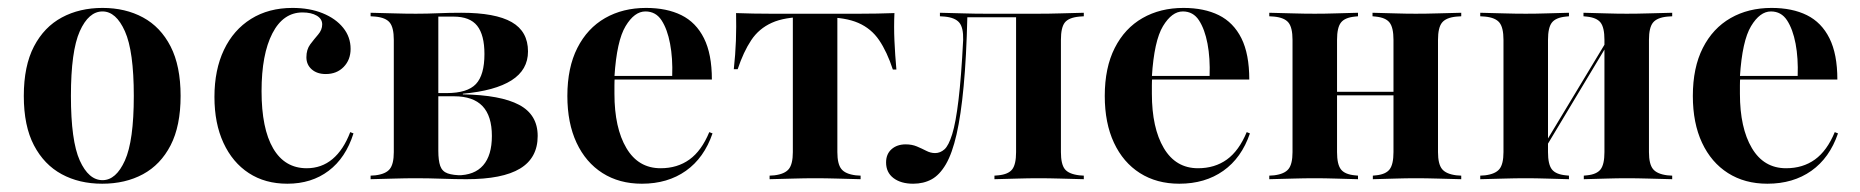

<svg xmlns="http://www.w3.org/2000/svg" viewBox="-20 -448 4650 480"><path d="M235.5 11.3Q178.2 11.3 134.3 -12.5Q90.3 -36.3 64.9 -84.7Q39.5 -133.1 39.5 -208.1Q39.5 -283.1 64.9 -331.9Q90.3 -380.6 134.7 -404.4Q179 -428.2 236.3 -428.2Q293.5 -428.2 337.5 -404.4Q381.5 -380.6 406.5 -331.9Q431.5 -283.1 431.5 -208.1Q431.5 -133.1 406.5 -84.7Q381.5 -36.3 337.5 -12.5Q293.5 11.3 235.5 11.3ZM236.3 2.4Q270.2 2.4 292.3 -46.8Q314.5 -96 314.5 -208.1Q314.5 -320.2 292.3 -369.8Q270.2 -419.4 236.3 -419.4Q201.6 -419.4 179.4 -369.8Q157.3 -320.2 157.3 -208.1Q157.3 -96 179.4 -46.8Q201.6 2.4 236.3 2.4Z M698.4 11.3Q642.7 11.3 602 -15.3Q561.3 -41.9 538.7 -90.7Q516.1 -139.5 516.1 -205.6Q516.1 -273.4 539.9 -323.4Q563.7 -373.4 607.7 -400.8Q651.6 -428.2 711.3 -428.2Q754 -428.2 786.7 -414.9Q819.4 -401.6 837.9 -378.6Q856.5 -355.6 856.5 -325.8Q856.5 -298.4 839.1 -280.6Q821.8 -262.9 794.4 -262.9Q772.6 -262.9 759.3 -274.6Q746 -286.3 746 -304.8Q746 -324.2 755.6 -337.1Q765.3 -350 775.4 -361.7Q785.5 -373.4 785.5 -387.1Q785.5 -400.8 771.8 -408.9Q758.1 -416.9 736.3 -416.9Q687.9 -416.9 660.9 -364.5Q633.9 -312.1 633.9 -220.2Q633.9 -126.6 662.9 -77Q691.9 -27.4 746.8 -27.4Q783.9 -27.4 811.3 -50.4Q838.7 -73.4 855.6 -117.7L863.7 -114.5Q844.4 -53.2 801.6 -21Q758.9 11.3 698.4 11.3Z M1020.2 -2.4Q993.5 -2.4 967.7 -1.6Q941.9 -0.8 906.5 0V-8.9L918.5 -9.7Q944.4 -12.9 954.4 -25.4Q964.5 -37.9 964.5 -67.7V-348.4Q964.5 -379 954.4 -391.5Q944.4 -404 918.5 -406.5L906.5 -407.3V-416.1Q941.9 -415.3 967.7 -414.5Q993.5 -413.7 1020.2 -413.7H1019.4Q1047.6 -413.7 1075 -414.9Q1102.4 -416.1 1133.1 -416.1Q1218.5 -416.1 1259.3 -392.7Q1300 -369.4 1300 -319.4Q1300 -273.4 1258.9 -247.2Q1217.7 -221 1137.1 -213.7V-212.1Q1231.5 -210.5 1277.8 -185.9Q1324.2 -161.3 1324.2 -108.1Q1324.2 -53.2 1280.2 -26.6Q1236.3 0 1146 0Q1118.5 0 1084.7 -1.2Q1050.8 -2.4 1021 -2.4ZM1075.8 -71Q1075.8 -46.8 1080.6 -33.1Q1085.5 -19.4 1099.2 -14.5Q1112.9 -9.7 1137.1 -9.7H1123.4Q1166.1 -9.7 1187.9 -34.7Q1209.7 -59.7 1209.7 -108.1Q1209.7 -158.1 1186.3 -182.7Q1162.9 -207.3 1115.3 -207.3H1051.6V-215.3H1096.8Q1148.4 -215.3 1169.8 -237.9Q1191.1 -260.5 1191.1 -312.9Q1191.1 -360.5 1173 -383.5Q1154.8 -406.5 1113.7 -406.5H1073.4L1075.8 -408.1Z M1584.7 11.3Q1528.2 11.3 1486.3 -15.3Q1444.4 -41.9 1421.4 -91.1Q1398.4 -140.3 1398.4 -208.1Q1398.4 -279 1423.4 -328.2Q1448.4 -377.4 1492.7 -402.8Q1537.1 -428.2 1595.2 -428.2Q1646.8 -428.2 1683.5 -410.1Q1720.2 -391.9 1739.9 -352.4Q1759.7 -312.9 1759.7 -249.2H1478.2L1477.4 -258.1H1660.5Q1662.1 -302.4 1655.2 -338.7Q1648.4 -375 1633.9 -397.2Q1619.4 -419.4 1593.5 -419.4Q1566.1 -419.4 1544 -382.7Q1521.8 -346 1516.1 -256.5L1516.9 -254.8Q1516.1 -245.2 1516.1 -234.7Q1516.1 -224.2 1516.1 -213.7Q1516.1 -128.2 1546 -77.8Q1575.8 -27.4 1631.5 -27.4Q1673.4 -27.4 1703.6 -49.2Q1733.9 -71 1753.2 -117.7L1761.3 -114.5Q1740.3 -53.2 1694.8 -21Q1649.2 11.3 1584.7 11.3Z M2017.7 -2.4Q1991.1 -2.4 1965.3 -1.6Q1939.5 -0.8 1904 0V-8.9L1916.1 -9.7Q1941.9 -12.9 1952 -25.4Q1962.1 -37.9 1962.1 -67.7V-208.1H2073.4V-67.7Q2073.4 -37.9 2083.5 -25.4Q2093.5 -12.9 2119.4 -9.7L2131.5 -8.9V0Q2096.8 -0.8 2071 -1.6Q2045.2 -2.4 2017.7 -2.4ZM1995.2 -405.6Q1941.9 -405.6 1909.7 -391.1Q1877.4 -376.6 1858.1 -347.6Q1838.7 -318.5 1824.2 -275H1814.5Q1818.5 -311.3 1819.8 -346.4Q1821 -381.5 1820.2 -415.3Q1841.1 -414.5 1863.3 -414.1Q1885.5 -413.7 1906.5 -413.7H1995.2H2041.1H2129Q2150 -413.7 2172.6 -414.1Q2195.2 -414.5 2216.1 -415.3Q2214.5 -381.5 2216.1 -346Q2217.7 -310.5 2221 -274.2H2212.1Q2197.6 -318.5 2177.8 -347.6Q2158.1 -376.6 2125.8 -390.7Q2093.5 -404.8 2041.1 -404.8ZM1962.1 -208.1V-408.1H2073.4V-208.1Z M2575.8 -2.4Q2550.8 -2.4 2525.4 -1.6Q2500 -0.8 2466.1 0V-8.9L2475.8 -9.7Q2500.8 -12.1 2510.5 -24.6Q2520.2 -37.1 2520.2 -67.7V-208.1H2632.3V-67.7Q2632.3 -37.9 2641.9 -25.4Q2651.6 -12.9 2678.2 -9.7L2689.5 -8.9V0Q2654.8 -0.8 2629 -1.6Q2603.2 -2.4 2575.8 -2.4ZM2262.9 11.3Q2232.3 11.3 2213.7 -2.8Q2195.2 -16.9 2195.2 -41.9Q2195.2 -62.9 2208.9 -75Q2222.6 -87.1 2244.4 -87.1Q2259.7 -87.1 2272.2 -81.9Q2284.7 -76.6 2295.6 -71Q2306.5 -65.3 2317.7 -65.3Q2330.6 -65.3 2341.1 -74.6Q2351.6 -83.9 2360.5 -112.5Q2369.4 -141.1 2376.2 -197.6Q2383.1 -254 2387.9 -348.4Q2388.7 -379 2378.2 -391.5Q2367.7 -404 2341.9 -406.5L2329.8 -407.3V-416.1Q2364.5 -415.3 2390.7 -414.5Q2416.9 -413.7 2443.5 -413.7H2448.4H2575.8Q2603.2 -413.7 2629 -414.5Q2654.8 -415.3 2689.5 -416.1V-407.3L2678.2 -406.5Q2651.6 -404 2641.9 -391.5Q2632.3 -379 2632.3 -348.4V-208.1H2520.2V-407.3L2523.4 -404.8H2395.2L2398.4 -407.3Q2396 -304.8 2389.1 -232.3Q2382.3 -159.7 2371.4 -112.1Q2360.5 -64.5 2344.8 -37.5Q2329 -10.5 2308.9 0.4Q2288.7 11.3 2262.9 11.3Z M2928.2 11.3Q2871.8 11.3 2829.8 -15.3Q2787.9 -41.9 2764.9 -91.1Q2741.9 -140.3 2741.9 -208.1Q2741.9 -279 2766.9 -328.2Q2791.9 -377.4 2836.3 -402.8Q2880.6 -428.2 2938.7 -428.2Q2990.3 -428.2 3027 -410.1Q3063.7 -391.9 3083.5 -352.4Q3103.2 -312.9 3103.2 -249.2H2821.8L2821 -258.1H3004Q3005.6 -302.4 2998.8 -338.7Q2991.9 -375 2977.4 -397.2Q2962.9 -419.4 2937.1 -419.4Q2909.7 -419.4 2887.5 -382.7Q2865.3 -346 2859.7 -256.5L2860.5 -254.8Q2859.7 -245.2 2859.7 -234.7Q2859.7 -224.2 2859.7 -213.7Q2859.7 -128.2 2889.5 -77.8Q2919.4 -27.4 2975 -27.4Q3016.9 -27.4 3047.2 -49.2Q3077.4 -71 3096.8 -117.7L3104.8 -114.5Q3083.9 -53.2 3038.3 -21Q2992.7 11.3 2928.2 11.3Z M3519.4 -2.4Q3494.4 -2.4 3469.8 -1.6Q3445.2 -0.8 3412.1 0V-8.9L3420.2 -9.7Q3444.4 -12.1 3454 -24.6Q3463.7 -37.1 3463.7 -67.7V-208.1H3575V-67.7Q3575 -37.9 3585.1 -25.4Q3595.2 -12.9 3621 -9.7L3633.1 -8.9V0Q3597.6 -0.8 3571.8 -1.6Q3546 -2.4 3519.4 -2.4ZM3266.9 -2.4Q3240.3 -2.4 3214.5 -1.6Q3188.7 -0.8 3153.2 0V-8.9L3165.3 -9.7Q3191.1 -12.9 3201.2 -25.4Q3211.3 -37.9 3211.3 -67.7V-348.4Q3211.3 -379 3201.2 -391.5Q3191.1 -404 3165.3 -406.5L3153.2 -407.3V-416.1Q3188.7 -415.3 3214.5 -414.5Q3240.3 -413.7 3266.9 -413.7Q3292.7 -413.7 3316.9 -414.5Q3341.1 -415.3 3375 -416.1V-407.3L3366.9 -406.5Q3341.9 -404 3332.3 -391.5Q3322.6 -379 3322.6 -348.4V-67.7Q3322.6 -37.1 3332.3 -24.6Q3341.9 -12.1 3366.9 -9.7L3375 -8.9V0Q3341.1 -0.8 3316.9 -1.6Q3292.7 -2.4 3266.9 -2.4ZM3463.7 -208.1V-348.4Q3463.7 -379 3454 -391.5Q3444.4 -404 3419.4 -406.5L3411.3 -407.3V-416.1Q3445.2 -415.3 3469.8 -414.5Q3494.4 -413.7 3519.4 -413.7Q3546 -413.7 3571.8 -414.5Q3597.6 -415.3 3633.1 -416.1V-407.3L3621 -406.5Q3595.2 -404 3585.1 -391.5Q3575 -379 3575 -348.4V-208.1ZM3279.8 -209.7V-218.5H3508.1V-209.7Z M4046.8 -2.4Q4021.8 -2.4 3997.2 -1.6Q3972.6 -0.8 3939.5 0V-8.9L3947.6 -9.7Q3971.8 -12.1 3981.5 -24.6Q3991.1 -37.1 3991.1 -67.7V-208.1H4102.4V-67.7Q4102.4 -37.9 4112.5 -25.4Q4122.6 -12.9 4148.4 -9.7L4160.5 -8.9V0Q4125 -0.8 4099.2 -1.6Q4073.4 -2.4 4046.8 -2.4ZM3794.4 -2.4Q3767.7 -2.4 3741.9 -1.6Q3716.1 -0.8 3680.6 0V-8.9L3692.7 -9.7Q3718.5 -12.9 3728.6 -25.4Q3738.7 -37.9 3738.7 -67.7V-348.4Q3738.7 -379 3728.6 -391.5Q3718.5 -404 3692.7 -406.5L3680.6 -407.3V-416.1Q3716.1 -415.3 3741.9 -414.5Q3767.7 -413.7 3794.4 -413.7Q3820.2 -413.7 3844.4 -414.5Q3868.5 -415.3 3902.4 -416.1V-407.3L3894.4 -406.5Q3869.4 -404 3859.7 -391.5Q3850 -379 3850 -348.4V-67.7Q3850 -37.1 3859.7 -24.6Q3869.4 -12.1 3894.4 -9.7L3902.4 -8.9V0Q3868.5 -0.8 3844.4 -1.6Q3820.2 -2.4 3794.4 -2.4ZM3991.1 -208.1V-348.4Q3991.1 -379 3981.5 -391.5Q3971.8 -404 3946.8 -406.5L3938.7 -407.3V-416.1Q3972.6 -415.3 3997.2 -414.5Q4021.8 -413.7 4046.8 -413.7Q4073.4 -413.7 4099.2 -414.5Q4125 -415.3 4160.5 -416.1V-407.3L4148.4 -406.5Q4122.6 -404 4112.5 -391.5Q4102.4 -379 4102.4 -348.4V-208.1ZM3814.5 -29.8 3812.9 -40.3 4021.8 -387.1 4022.6 -376.6Z M4398.4 11.3Q4341.9 11.3 4300 -15.3Q4258.1 -41.9 4235.1 -91.1Q4212.1 -140.3 4212.1 -208.1Q4212.1 -279 4237.1 -328.2Q4262.1 -377.4 4306.5 -402.8Q4350.8 -428.2 4408.9 -428.2Q4460.5 -428.2 4497.2 -410.1Q4533.9 -391.9 4553.6 -352.4Q4573.4 -312.9 4573.4 -249.2H4291.9L4291.1 -258.1H4474.2Q4475.8 -302.4 4469 -338.7Q4462.1 -375 4447.6 -397.2Q4433.1 -419.4 4407.3 -419.4Q4379.8 -419.4 4357.7 -382.7Q4335.5 -346 4329.8 -256.5L4330.6 -254.8Q4329.8 -245.2 4329.8 -234.7Q4329.8 -224.2 4329.8 -213.7Q4329.8 -128.2 4359.7 -77.8Q4389.5 -27.4 4445.2 -27.4Q4487.1 -27.4 4517.3 -49.2Q4547.6 -71 4566.9 -117.7L4575 -114.5Q4554 -53.2 4508.5 -21Q4462.9 11.3 4398.4 11.3Z"/></svg>

Font: Playfair 144pt SemiCondensed
Style: Bold
Weight: 700
Width: 4
Designer: Claus Eggers Sørensen
Foundry: Claus Eggers Sørensen
Version: Version 2.203